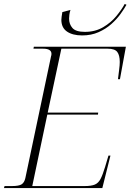

<svg xmlns="http://www.w3.org/2000/svg" viewBox="-30 -950 659 970"><path d="M385 -771Q337 -771 308.5 -790.5Q280 -810 280 -850Q280 -857 281.5 -866.5Q283 -876 285 -889L326 -900Q322 -888 320.5 -876Q319 -864 319 -856Q319 -828 336 -808.5Q353 -789 399 -789Q451 -789 491 -812.5Q531 -836 558 -869Q585 -902 600 -930L609 -926Q598 -906 579 -879.5Q560 -853 532.5 -828.5Q505 -804 468 -787.5Q431 -771 385 -771ZM-10 0 -7 -10H30Q66 -10 79.5 -19Q93 -28 98 -50L228 -666Q230 -671 230 -678Q230 -704 188 -704H139L141 -714H606L576 -550H566Q569 -576 572 -598.5Q575 -621 575 -637Q575 -671 562.5 -687.5Q550 -704 514 -704H280L211 -381H466L465 -371H209L133 -10H397Q431 -10 449 -17.5Q467 -25 478 -46Q489 -67 501 -107L518 -164H528L487 0Z"/></svg>

Font: Noto Serif Display ExtraLight
Style: Italic
Weight: 200
Italic angle: -12°
Designer: Monotype Design Team
Foundry: Monotype Imaging Inc.
Version: Version 2.009